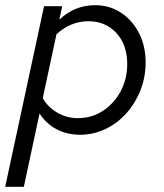

<svg xmlns="http://www.w3.org/2000/svg" viewBox="-42 -512 633 741"><path d="M-22 209 128 -488H198L187 -436Q246 -492 325 -492Q381 -492 425 -463Q469 -434 494.5 -384.3Q520 -334.5 520 -271.3Q520 -214 500 -163.5Q480 -113 445.5 -74.5Q411 -36 364.9 -14Q318.7 8 267 8Q217 8 176.7 -13Q136.5 -34 110.6 -74L50 209ZM299 -430Q231 -430 176 -380L123 -133.3Q142 -99 178.7 -77.5Q215.4 -56 258.1 -56Q312 -56 355 -84.1Q398.1 -112.2 423.5 -159.6Q449 -207 449 -265Q449 -339 407.3 -384.5Q365.6 -430 299 -430Z"/></svg>

Font: Red Hat Text VF
Style: Italic
Weight: 300
Italic angle: -12°
Designer: Pentagram, MCKL
Foundry: Pentagram, MCKL
Version: Version 1.023